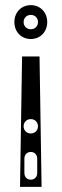

<svg xmlns="http://www.w3.org/2000/svg" viewBox="-20 -528 240 748"><path d="M58 200H142L134 -308H66ZM100 -376C137 -376 164 -404 164 -442C164 -480 137 -508 100 -508C63 -508 36 -480 36 -442C36 -404 63 -376 100 -376ZM100 -414C84 -414 72 -426 72 -442C72 -458 84 -470 100 -470C116 -470 128 -458 128 -442C128 -426 116 -414 100 -414ZM100 172C85 172 75 161 75 146V90C75 75 85 64 100 64C115 64 125 75 125 90V146C125 161 115 172 100 172ZM100 -8C84 -8 72 -20 72 -36C72 -52 84 -64 100 -64C116 -64 128 -52 128 -36C128 -20 116 -8 100 -8Z"/></svg>

Font: Apfel Grotezk Brukt
Style: Regular
Weight: 300
Designer: Luigi Gorlero
Foundry: © 2023, Luigi Gorlero & Collletttivo
Version: Version 2.000;Glyphs 3.2 (3217)